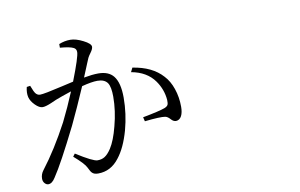

<svg xmlns="http://www.w3.org/2000/svg" viewBox="-78 -892 1656 1060"><g transform="rotate(-10 750.0 -361.5)"><path d="M113.3 20.5Q102.5 20.5 93.3 10.3Q84 0 84 -15.6Q84 -40 99.6 -60.5Q177.7 -162.1 252 -301.8Q290 -377.9 325.2 -462.9Q268.6 -444.3 236.3 -431.6Q223.6 -426.8 205.1 -418Q172.9 -404.3 156.2 -404.3Q137.7 -404.3 115.2 -426.8Q92.8 -449.2 86.9 -472.7Q81.1 -498 88.9 -529.3L108.4 -532.2Q110.4 -528.3 113.3 -520.5Q122.1 -497.1 127.9 -489.3Q138.7 -474.6 154.3 -474.6Q176.8 -474.6 281.2 -499Q325.2 -508.8 345.7 -513.7Q396.5 -643.6 396.5 -670.9Q396.5 -689.5 380.9 -696.3Q362.3 -706.1 306.6 -710.9V-731.4Q337.9 -744.1 370.1 -744.1Q401.4 -744.1 441.4 -723.6Q482.4 -703.1 482.4 -685.5Q482.4 -672.9 467.8 -653.3Q457 -638.7 452.1 -628.9Q449.2 -622.1 441.4 -603.5Q421.9 -554.7 409.2 -525.4Q457 -534.2 490.2 -534.2Q547.9 -534.2 575.2 -500Q605.5 -461.9 605.5 -378.9Q605.5 -288.1 581.1 -198.2Q554.7 -104.5 512.7 -51.8Q465.8 9.8 394.5 9.8Q372.1 9.8 361.3 -1Q353.5 -7.8 342.3 -32.2Q331.1 -56.6 274.4 -105.5L286.1 -121.1Q378.9 -62.5 403.3 -62.5Q427.7 -62.5 444.3 -73.2Q462.9 -85 481.4 -113.3Q507.8 -154.3 527.3 -230.5Q549.8 -314.5 549.8 -393.6Q549.8 -448.2 535.2 -470.7Q518.6 -495.1 478.5 -495.1Q446.3 -495.1 390.6 -480.5Q340.8 -365.2 297.9 -275.4Q200.2 -79.1 153.3 -9.8Q134.8 20.5 113.3 20.5ZM868.2 -201.2Q853.5 -201.2 840.3 -216.3Q827.1 -231.4 813.5 -234.4Q785.2 -239.3 698.2 -229.5L692.4 -252.9Q786.1 -270.5 817.4 -282.2Q832 -288.1 836.4 -296.4Q840.8 -304.7 839.8 -324.2Q835 -383.8 799.8 -433.6Q756.8 -494.1 669.9 -509.8L681.6 -533.2Q791 -516.6 848.6 -452.1Q877 -421.9 892.6 -376Q909.2 -328.1 909.2 -273.4Q909.2 -242.2 899.4 -222.7Q888.7 -202.1 868.2 -201.2Z"/></g></svg>

Font: Bpmf GenYo Min R
Style: R
Weight: 400
Foundry: But Ko
Version: Version 1.320